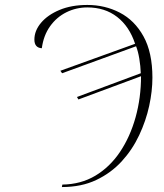

<svg xmlns="http://www.w3.org/2000/svg" viewBox="-20 -746 663 776"><path d="M232 0Q307 -1 365.5 -36Q424 -71 465 -132Q506 -193 528 -272Q550 -351 550 -438L297 -344L291 -354L549 -450Q548 -479 543 -509Q538 -539 530 -559L231 -450L224 -460L526 -569Q503 -639 453.5 -677.5Q404 -716 333 -716Q288 -716 248.5 -696.5Q209 -677 182.5 -640Q156 -603 149 -551Q119 -553 119 -586Q119 -622 146 -654Q173 -686 221 -706Q269 -726 333 -726Q404 -726 464 -695Q524 -664 560 -599Q596 -534 596 -432Q596 -378 583 -318Q570 -258 542.5 -199.5Q515 -141 472 -94Q429 -47 369 -18.5Q309 10 230 10Z"/></svg>

Font: Noto Serif Display ExtraLight
Style: Italic
Weight: 200
Italic angle: -12°
Designer: Monotype Design Team
Foundry: Monotype Imaging Inc.
Version: Version 2.009